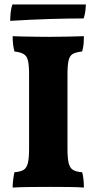

<svg xmlns="http://www.w3.org/2000/svg" viewBox="-20 -842 434 865"><path d="M111 -506Q111 -548 106 -569Q101 -590 86.5 -598.5Q72 -607 45 -610Q37 -640 37 -679Q54 -678 83.5 -677.5Q113 -677 145 -676.5Q177 -676 201 -676Q236 -676 282 -677Q328 -678 358 -679Q358 -660 356.5 -643.5Q355 -627 350 -610Q322 -607 308 -599Q294 -591 289 -569.5Q284 -548 284 -506V-172Q284 -129 289.5 -107Q295 -85 309 -76.5Q323 -68 350 -66Q354 -54 356 -34.5Q358 -15 358 3Q333 1 293.5 0.5Q254 0 208 0Q162 0 115.5 0.5Q69 1 37 3Q37 -14 39.5 -33.5Q42 -53 45 -66Q72 -68 86 -76.5Q100 -85 105.5 -107Q111 -129 111 -172ZM26 -748Q26 -769 28.5 -789Q31 -809 36 -822H367Q367 -814 365 -796Q363 -778 357 -759Q292 -759 207.5 -756.5Q123 -754 26 -748Z"/></svg>

Font: Vollkorn ExtraBold
Style: Regular
Weight: 800
Designer: Friedrich Althausen
Foundry: Friedrich Althausen
Version: Version 5.000; ttfautohint (v1.8.3)